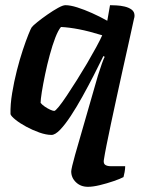

<svg xmlns="http://www.w3.org/2000/svg" viewBox="-20 -520 562 740"><path d="M319 200Q291 200 272.8 182.5Q254.5 165 254.5 140.5Q254.5 136 258.5 118.5Q262.5 101 269.5 76.5L357.5 -229Q365.5 -254.5 372.5 -274.2Q379.5 -294 383.5 -301L378.5 -304Q362 -270 341 -229Q320 -188 297.5 -147.5Q275 -107 253 -73.5Q231 -40 211.8 -20Q192.5 0 178.5 0Q158 0 131.8 -9.2Q105.5 -18.5 81 -31.8Q56.5 -45 39.8 -58.5Q23 -72 20.5 -80Q19.5 -117.5 26.8 -161.2Q34 -205 45 -248.2Q56 -291.5 68 -327.5Q80 -363.5 89.5 -387Q99 -410.5 102 -414.5Q107 -421.5 124.2 -435.2Q141.5 -449 163 -464Q184.5 -479 203.5 -489.5Q222.5 -500 232 -500Q251 -500 277.8 -491.5Q304.5 -483 334.8 -469.5Q365 -456 393.5 -440L404 -500Q413 -500 428.5 -499.2Q444 -498.5 460.2 -494.8Q476.5 -491 487.5 -482.8Q498.5 -474.5 498.5 -459.5Q498.5 -456.5 498 -453.8Q497.5 -451 496.5 -448Q487 -402.5 475.2 -351Q463.5 -299.5 451.8 -246.2Q440 -193 428.8 -141.2Q417.5 -89.5 407.8 -43.8Q398 2 390.8 38.5Q383.5 75 380 98Q378.5 111 386.2 115.8Q394 120.5 406 120.5H462.5Q462.5 131 460.2 143.5Q458 156 456 162.5Q443 169.5 417.5 178.2Q392 187 365 193.5Q338 200 319 200ZM189 -92.5Q193.5 -92.5 206.5 -108.5Q219.5 -124.5 237.5 -151.5Q255.5 -178.5 276 -211Q296.5 -243.5 315.8 -276.2Q335 -309 350.5 -337.5Q366 -366 374 -384Q322 -400 284.2 -407.2Q246.5 -414.5 215 -416Q204.5 -404 193.2 -375Q182 -346 171.8 -308.2Q161.5 -270.5 153.8 -233Q146 -195.5 141.2 -165.8Q136.5 -136 136.5 -123.5Q142.5 -116 152.8 -109Q163 -102 173.5 -97.2Q184 -92.5 189 -92.5Z"/></svg>

Font: Texturina Medium
Style: Italic
Weight: 500
Italic angle: -11°
Designer: Guillermo Torres Carreño
Foundry: Omnibus-Type
Version: Version 1.002